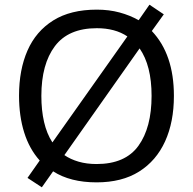

<svg xmlns="http://www.w3.org/2000/svg" viewBox="-20 -766 821 817"><path d="M720 -358Q720 -247 682.5 -164.5Q645 -82 572 -36Q499 10 391 10Q279 10 206 -37L158 31L97 -9L149 -83Q105 -132 83 -202Q61 -272 61 -359Q61 -469 97 -551Q133 -633 206.5 -679Q280 -725 392 -725Q444 -725 488.5 -713Q533 -701 570 -680L616 -746L677 -705L626 -634Q720 -535 720 -358ZM156 -358Q156 -297 167.5 -247Q179 -197 203 -160L522 -611Q470 -646 392 -646Q271 -646 213.5 -569.5Q156 -493 156 -358ZM625 -358Q625 -487 574 -560L254 -106Q280 -88 314.5 -78Q349 -68 391 -68Q513 -68 569 -145.5Q625 -223 625 -358Z"/></svg>

Font: Noto Sans Imperial Aramaic
Style: Regular
Weight: 400
Designer: Monotype Design Team
Foundry: Monotype Imaging Inc.
Version: Version 2.001; ttfautohint (v1.8.4.7-5d5b)